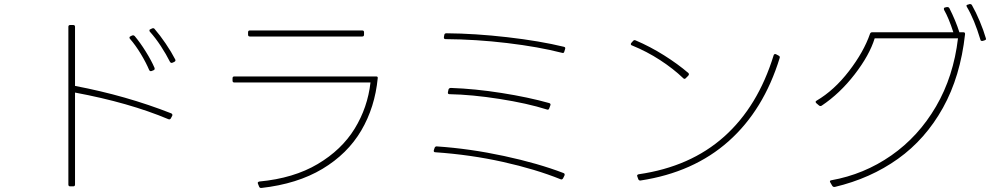

<svg xmlns="http://www.w3.org/2000/svg" viewBox="-20 -896 4950 952"><path d="M343 28H328Q319 28 319 19V-763Q319 -772 328 -772H343Q352 -772 352 -763V-470Q605 -422 829 -334Q837 -330 834 -322L827 -309Q823 -302 815 -305Q620 -387 352 -437V19Q352 28 343 28ZM831 -584Q826 -584 823 -589Q804 -627 777.5 -667.5Q751 -708 723 -739Q721 -741 721 -745Q721 -750 726 -751L734 -755Q742 -758 746 -753Q773 -722 801.5 -680Q830 -638 849 -601L850 -597Q850 -592 844 -589L835 -585ZM624 -704Q622 -706 622 -710Q622 -714 627 -716L635 -720Q638 -721 640 -721Q644 -721 648 -717Q675 -685 703 -640Q731 -595 746 -560L747 -555Q747 -550 742 -548L732 -544L728 -543Q723 -543 720 -548Q704 -586 678 -629Q652 -672 624 -704Z M1219 -745H1776Q1785 -745 1785 -736V-724Q1785 -715 1776 -715H1219Q1210 -715 1210 -724V-736Q1210 -745 1219 -745ZM1133 -496V-508Q1133 -517 1142 -517H1845Q1854 -517 1853 -509Q1839 -364 1771 -248.5Q1703 -133 1578.5 -58.5Q1454 16 1276 36H1274Q1268 36 1265 30L1259 15L1258 11Q1258 6 1266 4Q1436 -12 1555 -82.5Q1674 -153 1738.5 -258Q1803 -363 1817 -487H1142Q1133 -487 1133 -496Z M2767 -634Q2650 -664 2495 -682.5Q2340 -701 2189 -702Q2180 -702 2181 -712L2183 -723Q2184 -731 2194 -731Q2335 -730 2496 -711.5Q2657 -693 2776 -664Q2785 -662 2782 -653L2778 -640Q2776 -631 2767 -634ZM2216 -460Q2334 -456 2467 -435Q2600 -414 2703 -385Q2712 -382 2709 -374L2703 -358Q2700 -350 2692 -353Q2594 -384 2456.5 -405.5Q2319 -427 2209 -429Q2199 -429 2201 -439L2204 -453Q2207 -460 2216 -460ZM2147 -170Q2310 -159 2479.5 -122.5Q2649 -86 2774 -38Q2782 -35 2779 -26L2772 -12Q2767 -4 2760 -7Q2636 -57 2474.5 -93Q2313 -129 2139 -141Q2129 -141 2131 -151L2135 -163Q2138 -171 2147 -170Z M3131 -696Q3204 -665 3273 -621.5Q3342 -578 3393 -534Q3396 -531 3396 -528Q3396 -526 3393 -521L3380 -508Q3377 -505 3374 -505Q3371 -505 3368 -508Q3319 -555 3253 -598Q3187 -641 3113 -671Q3109 -672 3108 -675.5Q3107 -679 3110 -683L3119 -693Q3124 -699 3131 -696ZM3156 -1H3154Q3148 -1 3145 -7L3140 -21L3139 -25Q3139 -30 3147 -32Q3403 -69 3570.5 -218.5Q3738 -368 3816 -622Q3817 -626 3820.5 -627.5Q3824 -629 3828 -627L3841 -620Q3848 -617 3846 -609Q3767 -351 3593 -196Q3419 -41 3156 -1Z M4790 -876Q4796 -876 4799 -871Q4819 -836 4838 -790.5Q4857 -745 4868 -707L4869 -703Q4869 -698 4862 -696L4852 -693H4849Q4842 -693 4841 -700Q4811 -800 4774 -862Q4772 -866 4772 -867Q4772 -872 4779 -873L4788 -876ZM4054 -372Q4047 -368 4041 -373L4028 -384Q4024 -388 4024 -391Q4024 -394 4029 -397Q4116 -448 4189.5 -543.5Q4263 -639 4294 -729Q4297 -736 4304 -736H4707Q4684 -807 4661 -847L4660 -852Q4660 -858 4666 -859L4675 -861H4678Q4684 -861 4687 -856Q4718 -795 4737 -736H4757Q4766 -736 4765 -726Q4742 -517 4655.5 -361.5Q4569 -206 4432.5 -108.5Q4296 -11 4119 31H4116Q4110 31 4107 26L4097 9L4095 4Q4095 -1 4101 -2Q4264 -31 4399 -125Q4534 -219 4621 -368Q4708 -517 4730 -706H4317Q4291 -622 4217.5 -527Q4144 -432 4054 -372Z"/></svg>

Font: LINE Seed JP_TTF Thin
Style: Regular
Weight: 250
Designer: LY Corporation & Fontrix & Fontworks
Version: Version 1.008